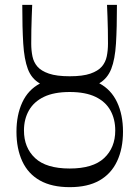

<svg xmlns="http://www.w3.org/2000/svg" viewBox="-20 -759 575 793"><path d="M268 14Q194 14 145 -13.5Q96 -41 72 -93Q48 -145 48 -215Q48 -284 72 -336Q96 -388 145 -414Q110 -434 95 -474Q80 -514 76 -579Q72 -644 72 -739H113Q112 -715 111 -689Q110 -663 109.5 -635.5Q109 -608 109 -579Q109 -551 114 -526.5Q119 -502 134.5 -484Q150 -466 182 -455Q214 -444 268 -444Q322 -444 353.5 -455Q385 -466 400.5 -484Q416 -502 421 -526.5Q426 -551 426 -579Q426 -608 425.5 -635.5Q425 -663 424 -689Q423 -715 422 -739H463Q463 -644 459 -579Q455 -514 439.5 -474.5Q424 -435 390 -415Q439 -389 463.5 -337Q488 -285 488 -215Q488 -145 463.5 -93Q439 -41 390.5 -13.5Q342 14 268 14ZM79 -220Q79 -149 125 -106Q171 -63 268 -63Q364 -63 410 -106Q456 -149 456 -220Q456 -267 436 -303Q416 -339 374.5 -359Q333 -379 268 -379Q203 -379 161.5 -359Q120 -339 99.5 -303Q79 -267 79 -220Z"/></svg>

Font: Ojuju Medium
Style: Regular
Weight: 500
Designer: Chisaokwu Joboson, Mirko Velimirovic
Foundry: Udi Foundry
Version: Version 1.000